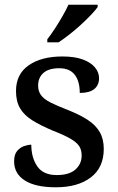

<svg xmlns="http://www.w3.org/2000/svg" viewBox="-20 -786 503 816"><path d="M217 10Q131 10 85.5 -19Q40 -48 40 -100Q40 -129 52.5 -144Q65 -159 82 -165Q99 -171 113 -171Q113 -116 138.5 -79Q164 -42 221 -42Q274 -42 300.5 -65.5Q327 -89 327 -125Q327 -149 316.5 -165Q306 -181 279.5 -196.5Q253 -212 204 -231Q152 -253 117.5 -274.5Q83 -296 65.5 -325.5Q48 -355 48 -399Q48 -471 102 -508.5Q156 -546 245 -546Q298 -546 332.5 -533Q367 -520 384 -499Q401 -478 401 -454Q401 -424 380.5 -407.5Q360 -391 319 -391Q319 -441 297.5 -468.5Q276 -496 232 -496Q187 -496 164.5 -476Q142 -456 142 -422Q142 -399 154 -382Q166 -365 194.5 -350.5Q223 -336 270 -318Q320 -298 353.5 -276Q387 -254 404 -224.5Q421 -195 421 -153Q421 -74 366 -32Q311 10 217 10ZM181 -619Q196 -638 213 -664Q230 -690 245.5 -717Q261 -744 271 -766H395V-756Q386 -743 367 -723Q348 -703 324 -681Q300 -659 275 -639.5Q250 -620 229 -606H181Z"/></svg>

Font: Noto Serif Khojki Medium
Style: Regular
Weight: 500
Version: Version 2.003